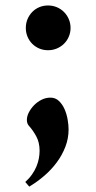

<svg xmlns="http://www.w3.org/2000/svg" viewBox="-20 -507 355 708"><path d="M75.2 -403.8Q75.2 -421.4 81.5 -436.5Q87.9 -451.7 98.9 -462.9Q109.9 -474.1 124.8 -480.5Q139.6 -486.8 157.2 -486.8Q174.3 -486.8 189.5 -480.5Q204.6 -474.1 215.8 -462.9Q227.1 -451.7 233.6 -436.5Q240.2 -421.4 240.2 -403.8Q240.2 -386.7 233.6 -371.6Q227.1 -356.4 215.8 -345.5Q204.6 -334.5 189.5 -328.1Q174.3 -321.8 157.2 -321.8Q139.6 -321.8 124.8 -328.1Q109.9 -334.5 98.9 -345.5Q87.9 -356.4 81.5 -371.6Q75.2 -386.7 75.2 -403.8ZM73.2 164.1Q87.9 150.9 98.1 136.2Q108.4 121.6 114.5 106.7Q120.6 91.8 123.3 77.1Q126 62.5 126 48.8Q126 18.1 113.5 -4.6Q101.1 -27.3 85.9 -43.9Q79.1 -52.2 79.1 -64.9Q79.1 -78.1 86.4 -92.5Q93.8 -106.9 105.7 -119.1Q117.7 -131.3 133.3 -139.2Q148.9 -147 166 -147Q184.6 -147 197.5 -134.5Q210.4 -122.1 218.3 -104Q226.1 -85.9 229.5 -65.7Q232.9 -45.4 232.9 -29.8Q232.9 3.4 221.2 33.9Q209.5 64.5 189.7 91.3Q169.9 118.2 143.6 140.9Q117.2 163.6 87.9 181.2Z"/></svg>

Font: Berkshire Swash
Style: Regular
Weight: 400
Designer: Astigmatic (AOETI)
Foundry: Astigmatic (AOETI)
Version: Version 1.001